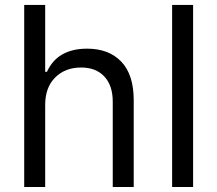

<svg xmlns="http://www.w3.org/2000/svg" viewBox="-20 -747 868 767"><path d="M160.5 -328.1Q160.5 -397.7 200.5 -437.5Q240.4 -477.3 304 -477.3Q363.3 -477.3 396.8 -441.4Q430.4 -405.5 430.4 -340.9V0H514.2V-346.6Q514.2 -448.9 464.5 -500.7Q414.8 -552.6 328.1 -552.6Q209.5 -552.6 167.6 -460.2H160.5V-727.3H76.7V0H160.5Z M751.4 -727.3H667.6V0H751.4Z"/></svg>

Font: Inter-Regular
Style: Regular
Weight: 500
Designer: Rasmus Andersson
Foundry: rsms
Version: ""